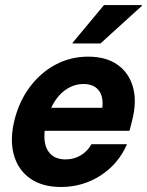

<svg xmlns="http://www.w3.org/2000/svg" viewBox="-20 -736 587 766"><path d="M223.3 10Q148.3 10 100 -24.2Q51.7 -58.3 35 -119.2Q18.3 -180 38.3 -259.2Q57.5 -334.2 100.4 -390.8Q143.3 -447.5 202.9 -478.8Q262.5 -510 331.7 -510Q403.3 -510 449.2 -477.5Q495 -445 510.8 -387.5Q526.7 -330 506.7 -253.3L496.7 -214.2H158.3Q152.5 -159.2 174.6 -129.6Q196.7 -100 241.7 -100Q275 -100 302.1 -116.2Q329.2 -132.5 345 -160.8H486.7Q452.5 -81.7 381.2 -35.8Q310 10 223.3 10ZM184.2 -305.8H388.3Q393.3 -351.7 373.3 -376.2Q353.3 -400.8 313.3 -400.8Q273.3 -400.8 239.6 -376.2Q205.8 -351.7 184.2 -305.8ZM269.2 -562.5 270 -565.8 395 -715.8H546.7L545.8 -712.5L380.8 -562.5Z"/></svg>

Font: Funnel Sans
Style: Bold Italic
Weight: 700
Italic angle: -14.036°
Designer: NORD ID, Kristian Moeller
Foundry: Dicotype
Version: Version 1.000